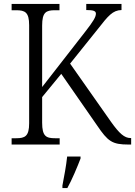

<svg xmlns="http://www.w3.org/2000/svg" viewBox="-20 -734 686 975"><path d="M39 0H283V-32H260C214 -32 194 -42 194 -111V-241L291 -359L473 -97C528 -16 549 0 633 0H646V-33H643C612 -33 586 -56 544 -115L336 -411L478 -588C529 -653 552 -682 597 -683V-714H418V-683C452 -683 467 -679 467 -665C467 -648 455 -627 412 -572L194 -292V-604C194 -672 214 -682 259 -682H282V-714H39V-682H62C107 -682 128 -672 128 -606V-108C128 -42 107 -32 62 -32H39ZM297 208V221H322C345 180 373 113 389 71V61H321C316 109 306 161 297 208Z"/></svg>

Font: Noto Serif Myanmar SemiCondensed Light
Style: Regular
Weight: 300
Width: 4
Designer: Ben Mitchell and the Monotype Design Team
Foundry: Monotype Imaging Inc.
Version: Version 2.106